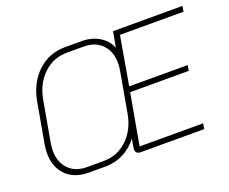

<svg xmlns="http://www.w3.org/2000/svg" viewBox="-116 -896 1304 1091"><g transform="rotate(-20 536.5 -350.0)"><path d="M63 -176Q63 -199 68 -229L111 -471Q130 -578 199 -643Q268 -708 365 -708H467Q525 -708 571 -681Q617 -654 636 -606L653 -700H1073L1067 -667H683L632 -374H986L980 -341H626L571 -33H955L950 0H566Q535 0 535 -29Q535 -35 536 -39L545 -90Q509 -43 459 -17.5Q409 8 350 8H248Q163 8 113 -42Q63 -92 63 -176ZM351 -25Q433 -25 493 -81Q553 -137 570 -229L613 -471Q618 -499 618 -519Q618 -590 577.5 -632.5Q537 -675 467 -675H365Q283 -675 223.5 -619Q164 -563 147 -471L104 -229Q99 -201 99 -180Q99 -109 139.5 -67Q180 -25 249 -25Z"/></g></svg>

Font: Bai Jamjuree ExtraLight
Style: Italic
Weight: 275
Italic angle: -10°
Version: Version 1.000; ttfautohint (v1.6)